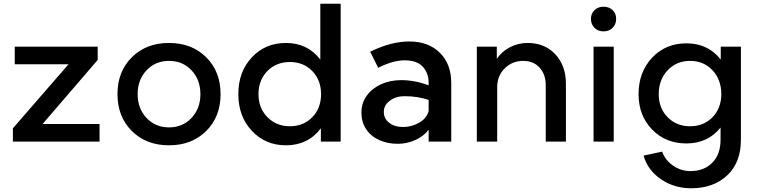

<svg xmlns="http://www.w3.org/2000/svg" viewBox="-20 -758 4059 1028"><path d="M347 -414H59V-508H503V-437L208 -94H513V0H49V-71Z M1161 -254Q1161 -133 1084 -56.5Q1007 20 885 20Q763 20 686 -56.5Q609 -133 609 -254Q609 -375 686 -451.5Q763 -528 885 -528Q1007 -528 1084 -451.5Q1161 -375 1161 -254ZM1053 -254Q1053 -331 1005.5 -381.5Q958 -432 885 -432Q812 -432 764.5 -381.5Q717 -331 717 -254Q717 -177 764.5 -126.5Q812 -76 885 -76Q958 -76 1005.5 -126.5Q1053 -177 1053 -254Z M1695 -439V-738H1804V0H1698V-71Q1629 20 1511 20Q1401 20 1328.5 -57.5Q1256 -135 1256 -254Q1256 -373 1328 -450.5Q1400 -528 1511 -528Q1627 -528 1695 -439ZM1364 -254Q1364 -179 1412 -130.5Q1460 -82 1532 -82Q1605 -82 1652 -130.5Q1699 -179 1699 -254Q1699 -329 1652 -377.5Q1605 -426 1532 -426Q1459 -426 1411.5 -377.5Q1364 -329 1364 -254Z M2396 -315V0H2275V-63Q2247 -27 2202 -7.5Q2157 12 2110 12Q2054 12 2009.5 -8.5Q1965 -29 1940 -67Q1915 -105 1915 -155Q1915 -206 1943.5 -245.5Q1972 -285 2020.5 -307Q2069 -329 2128 -329Q2201 -329 2275 -301V-315Q2275 -366 2244 -400.5Q2213 -435 2146 -435Q2084 -435 2005 -395L1962 -481Q2074 -536 2171 -536Q2274 -536 2335 -475.5Q2396 -415 2396 -315ZM2275 -164V-223Q2216 -243 2146 -243Q2100 -243 2067.5 -219Q2035 -195 2035 -159Q2035 -123 2064 -100.5Q2093 -78 2137 -78Q2185 -78 2225 -101.5Q2265 -125 2275 -164Z M2805 -528Q2897 -528 2953.5 -467Q3010 -406 3010 -310V0H2902V-302Q2902 -359 2869.5 -395.5Q2837 -432 2781 -432Q2723 -432 2682.5 -392Q2642 -352 2642 -292V0H2533V-508H2640V-443Q2667 -483 2711 -505.5Q2755 -528 2805 -528Z M3266 -508V0H3158V-508ZM3144 -657Q3144 -685 3163 -703.5Q3182 -722 3211 -722Q3241 -722 3260 -704Q3279 -686 3279 -657Q3279 -628 3260 -609Q3241 -590 3211 -590Q3182 -590 3163 -609Q3144 -628 3144 -657Z M3426 75 3525 54Q3542 100 3584 129Q3626 158 3677 158Q3749 158 3793.5 113.5Q3838 69 3838 -10V-75Q3770 10 3655 10Q3544 10 3471.5 -64.5Q3399 -139 3399 -254Q3399 -372 3471.5 -449Q3544 -526 3655 -526Q3771 -526 3839 -439V-508H3947V-9Q3947 112 3873.5 181Q3800 250 3681 250Q3589 250 3518 201Q3447 152 3426 75ZM3675 -82Q3748 -82 3795 -130.5Q3842 -179 3842 -254Q3842 -331 3795 -381.5Q3748 -432 3675 -432Q3602 -432 3554.5 -381.5Q3507 -331 3507 -254Q3507 -179 3554.5 -130.5Q3602 -82 3675 -82Z"/></svg>

Font: Metropolitano Medium
Style: Regular
Weight: 500
Designer: Fonts by Alex Slobzheninov & Chris M. Simpson / Changes by Cristiano Sobral
Foundry: Fonts by Alex Slobzheninov & Chris M. Simpson / Changes by Cristiano Sobral
Version: Version 1.00;August 30, 2020;FontCreator 13.0.0.2681 64-bit